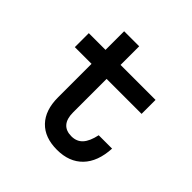

<svg xmlns="http://www.w3.org/2000/svg" viewBox="-194 -941 1137 1137"><g transform="rotate(45 375.0 -372.0)"><path d="M347 -761V-605H640V-488H347V-207Q347 -154 370.5 -127Q394 -100 440 -100Q484 -100 510.5 -129Q537 -158 550 -219H662Q656 -105 597 -44Q538 17 436 17Q333 17 277 -41.5Q221 -100 221 -207V-488H81V-605H221V-761Z"/></g></svg>

Font: Martian Mono SemiExpanded Medium
Style: Regular
Weight: 500
Width: 6
Designer: Roman Shamin
Foundry: Evil Martians
Version: Version 1.000